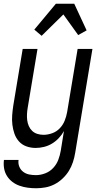

<svg xmlns="http://www.w3.org/2000/svg" viewBox="-27 -781 547 1024"><path d="M166 223Q143 223 120.5 220Q98 217 77 209.5Q56 202 39 189Q22 176 10.5 158Q-1 140 -5 118Q-9 96 -6 72H72Q69 91 76 108Q83 125 97 135.5Q111 146 128.5 149.5Q146 153 165 153Q189 153 214 143.5Q239 134 257 114.5Q275 95 284 71Q293 47 297 23L314 -82Q303 -62 286.5 -44.5Q270 -27 250 -15Q230 -3 207.5 2.5Q185 8 163 8Q137 8 113.5 -0.5Q90 -9 74 -27Q58 -45 50 -68Q42 -91 39 -116Q36 -141 38 -167Q40 -193 44 -219L94 -520H173L121 -208Q118 -191 117 -174Q116 -157 118 -140.5Q120 -124 126.5 -109Q133 -94 144.5 -83Q156 -72 172 -67Q188 -62 205 -62Q228 -62 251.5 -70.5Q275 -79 292 -97Q309 -115 318 -137.5Q327 -160 331 -183L387 -520H466L374 34Q370 59 362 83.5Q354 108 340.5 130Q327 152 307 171Q287 190 263.5 202Q240 214 215 218.5Q190 223 166 223ZM195 -590 156 -623 271 -761H369L435 -619L390 -594L311 -704Z"/></svg>

Font: Iosevka Curly
Style: Italic
Weight: 400
Italic angle: -9°
Monospace: yes
Designer: Belleve Invis
Foundry: Belleve Invis
Version: Version 22.1.2; ttfautohint (v1.8.4)